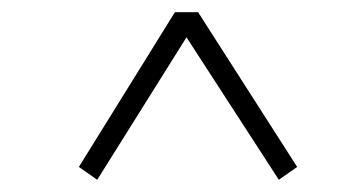

<svg xmlns="http://www.w3.org/2000/svg" viewBox="-20 -506 570 314"><path d="M109 -233 266 -486H304L466 -233L436 -212L285 -445L139 -212Z"/></svg>

Font: Source Serif Pro Light
Style: Italic
Weight: 300
Italic angle: -12°
Designer: Frank Grießhammer
Foundry: Adobe Systems Incorporated
Version: Version 3.001;hotconv 1.0.111;makeotfexe 2.5.65597